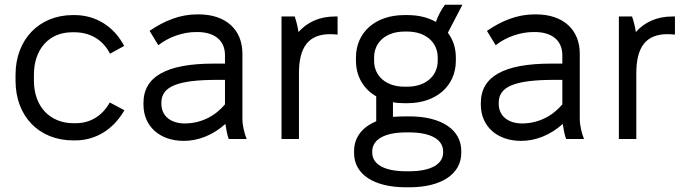

<svg xmlns="http://www.w3.org/2000/svg" viewBox="-20 -590 2915 815"><path d="M291 6H299C386 6 461 -40 508 -122L446 -155C414 -98 363 -67 302 -67H292C191 -67 124 -139 124 -247V-273C124 -381 188 -453 286 -453H296C363 -453 417 -421 447 -362L507 -395C464 -478 386 -526 297 -526H289C147 -526 46 -423 46 -273V-247C46 -97 145 6 291 6Z M760 8C823 8 884 -17 937 -64C940 -42 945 -15 951 0H1027C1018 -22 1009 -57 1009 -85V-362C1009 -464 939 -529 823 -529H817C744 -529 678 -502 615 -459L652 -398C696 -433 757 -454 812 -454H818C892 -454 935 -417 935 -356V-320H887C687 -320 589 -265 589 -153V-146C589 -53 659 8 760 8ZM764 -66C705 -66 665 -98 665 -149V-154C665 -223 734 -251 902 -251H935V-147C894 -98 834 -66 764 -66Z M1175 0H1249V-279C1249 -392 1291 -445 1382 -445C1392 -445 1406 -444 1413 -443V-520H1401C1337 -520 1284 -496 1247 -454C1244 -477 1237 -502 1231 -520H1175Z M1491 -332C1491 -266 1523 -212 1577 -181V-75C1518 -51 1483 -7 1483 51V60C1483 150 1567 205 1703 205H1718C1853 205 1938 149 1938 59V51C1938 -40 1853 -96 1718 -96H1703C1683 -96 1665 -95 1648 -94V-156C1663 -153 1679 -152 1696 -152H1710C1831 -152 1915 -225 1915 -332V-346C1915 -387 1903 -422 1881 -451L1943 -570H1869C1852 -548 1840 -523 1830 -497C1797 -516 1756 -526 1710 -526H1696C1574 -526 1491 -453 1491 -346ZM1568 -346C1568 -412 1620 -456 1697 -456H1709C1786 -456 1838 -411 1838 -346V-332C1838 -267 1786 -222 1709 -222H1697C1620 -222 1568 -266 1568 -332ZM1560 53C1560 3 1611 -28 1704 -28H1717C1810 -28 1861 3 1861 53V57C1861 106 1811 137 1717 137H1704C1610 137 1560 107 1560 57Z M2192 8C2255 8 2316 -17 2369 -64C2372 -42 2377 -15 2383 0H2459C2450 -22 2441 -57 2441 -85V-362C2441 -464 2371 -529 2255 -529H2249C2176 -529 2110 -502 2047 -459L2084 -398C2128 -433 2189 -454 2244 -454H2250C2324 -454 2367 -417 2367 -356V-320H2319C2119 -320 2021 -265 2021 -153V-146C2021 -53 2091 8 2192 8ZM2196 -66C2137 -66 2097 -98 2097 -149V-154C2097 -223 2166 -251 2334 -251H2367V-147C2326 -98 2266 -66 2196 -66Z M2607 0H2681V-279C2681 -392 2723 -445 2814 -445C2824 -445 2838 -444 2845 -443V-520H2833C2769 -520 2716 -496 2679 -454C2676 -477 2669 -502 2663 -520H2607Z"/></svg>

Font: Fixel Text Regular
Style: Regular
Weight: 400
Width: 4
Designer: AlfaBravo + MacPaw
Foundry: Kyrylo Tkachov, Marchela Mozhyna, Serhii Makarenko, Maria Weinstein, Zakhar Kryvoshyya
Version: Version 1.211